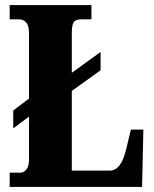

<svg xmlns="http://www.w3.org/2000/svg" viewBox="-20 -734 605 754"><path d="M18 0V-56H62Q73 -56 83.5 -68.5Q94 -81 94 -109V-276L32 -230V-300L94 -347V-602Q94 -633 83 -645.5Q72 -658 55 -658H18V-714H339V-658H298Q276 -658 269 -646Q262 -634 262 -605V-448L375 -530V-458L262 -377V-64H411Q433 -64 449 -84Q465 -104 476 -150L494 -225H543L538 0Z"/></svg>

Font: Noto Serif Tamil ExtraCondensed Black
Style: Regular
Weight: 900
Width: 2
Designer: Indian Type Foundry, Tom Grace, and the Monotype Design Team
Foundry: Monotype Imaging Inc.
Version: Version 2.004; ttfautohint (v1.8.4.7-5d5b)